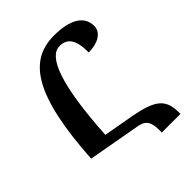

<svg xmlns="http://www.w3.org/2000/svg" viewBox="-217 -853 1043 1043"><g transform="rotate(-45 304.0 -331.5)"><path d="M417 62H560V49C560 -54 510 -87 371 -114L191 -146C213 -515 274 -663 356 -663C417 -663 444 -622 444 -526C514 -526 567 -557 567 -607C567 -685 496 -725 374 -725C178 -725 73 -561 45 -109L352 -54C399 -45 417 -20 417 43Z"/></g></svg>

Font: Noto Serif Armenian SemiCondensed
Style: Bold
Weight: 700
Width: 4
Designer: Monotype Design Team
Foundry: Monotype Imaging Inc.
Version: Version 2.008